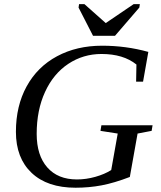

<svg xmlns="http://www.w3.org/2000/svg" viewBox="-20 -878 762 907"><path d="M336.9 8.8Q203.6 8.8 129.4 -61.3Q55.2 -131.3 55.2 -255.4Q55.2 -377.9 106 -470.2Q156.7 -562.5 249.5 -612.3Q342.3 -662.1 462.4 -662.1Q575.2 -662.1 680.7 -632.8L655.8 -492.2H623L624.5 -573.2Q562.5 -623 459.5 -623Q373 -623 302.7 -576.4Q232.4 -529.8 192.9 -443.8Q153.3 -357.9 153.3 -245.6Q153.3 -144 203.4 -87.2Q253.4 -30.3 343.3 -30.3Q386.7 -30.3 430.7 -42.7Q474.6 -55.2 505.4 -74.7L536.1 -247.1L454.6 -259.8L459 -286.1H700.7L696.3 -259.8L629.9 -247.1L593.3 -42Q519.5 -13.7 460 -2.4Q400.4 8.8 336.9 8.8ZM378.9 -858.4 479.5 -769 611.3 -858.4H640.6L638.2 -842.3L523.4 -709H419.4L351.1 -842.3L353.5 -858.4Z"/></svg>

Font: Liberation Serif
Style: Italic
Weight: 400
Italic angle: -16.333°
Designer: Steve Matteson
Foundry: Ascender Corporation
Version: Version 2.1.5